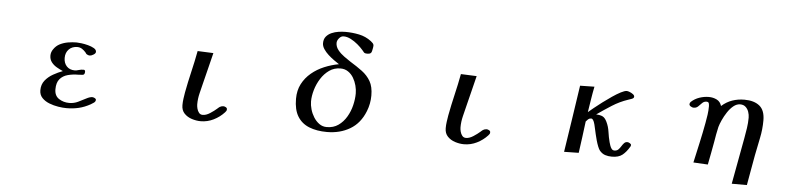

<svg xmlns="http://www.w3.org/2000/svg" viewBox="-49 -1042 6098 1453"><g transform="rotate(5 3000.0 -316.0)"><path d="M688 -84Q688 -71 675.5 -62Q663 -53 652 -47Q609 -23 565 -12.5Q521 -2 471 -2Q444 -2 409 -7.5Q374 -13 340.5 -26Q307 -39 285 -62Q263 -85 263 -120Q263 -164 287.5 -194.5Q312 -225 348.5 -245.5Q385 -266 420 -279Q397 -289 372.5 -303Q348 -317 332 -338Q316 -359 316 -388Q316 -401 320 -413Q324 -425 331 -435Q350 -464 379 -478.5Q408 -493 441 -498.5Q474 -504 505 -504Q517 -504 541.5 -501Q566 -498 592.5 -491Q619 -484 638 -473Q657 -462 657 -446Q657 -434 640.5 -424Q624 -414 613 -414Q600 -414 590 -421Q586 -423 583.5 -427Q581 -431 578 -435Q566 -449 550 -459.5Q534 -470 514 -470Q474 -470 449.5 -445Q425 -420 425 -380Q425 -341 447.5 -316.5Q470 -292 510 -292Q521 -292 539 -297.5Q557 -303 575 -303Q588 -303 588 -289Q588 -266 572.5 -264Q557 -262 540 -262Q497 -262 459.5 -252Q422 -242 399 -215Q376 -188 376 -137Q376 -88 410.5 -65.5Q445 -43 489 -43Q524 -43 555.5 -58Q587 -73 614 -87.5Q641 -102 660 -102Q667 -102 677.5 -97Q688 -92 688 -84Z M1682 -100Q1682 -91 1679 -86.5Q1676 -82 1670 -75Q1636 -38 1589.5 -15Q1543 8 1492 8Q1459 8 1424.5 -3Q1390 -14 1367 -38Q1344 -62 1344 -101Q1344 -126 1347.5 -150.5Q1351 -175 1355 -199Q1370 -279 1389 -359Q1408 -439 1423 -519L1543 -514Q1529 -456 1514.5 -399Q1500 -342 1486 -285Q1476 -244 1465.5 -202Q1455 -160 1455 -117Q1455 -103 1459.5 -85Q1464 -67 1474.5 -54Q1485 -41 1503 -41Q1529 -41 1559 -60.5Q1589 -80 1608 -97Q1613 -101 1617 -105Q1621 -109 1626 -112Q1639 -120 1654 -120Q1662 -120 1672 -114.5Q1682 -109 1682 -100Z M2643 -304Q2643 -332 2635 -363Q2627 -394 2611 -421Q2595 -448 2570 -465Q2545 -482 2512 -482Q2464 -482 2427 -456Q2390 -430 2364 -389Q2338 -348 2324.5 -301.5Q2311 -255 2311 -214Q2311 -186 2320 -154.5Q2329 -123 2346.5 -95Q2364 -67 2389 -49Q2414 -31 2446 -31Q2497 -31 2534 -57Q2571 -83 2595.5 -124.5Q2620 -166 2631.5 -213.5Q2643 -261 2643 -304ZM2762 -298Q2762 -236 2739 -178Q2702 -84 2626 -39Q2550 6 2451 6Q2373 6 2315.5 -17Q2258 -40 2227 -90.5Q2196 -141 2196 -224Q2196 -288 2221.5 -337Q2247 -386 2290 -422Q2333 -458 2387 -480.5Q2441 -503 2497 -513Q2480 -524 2457.5 -540Q2435 -556 2413.5 -575.5Q2392 -595 2377.5 -617Q2363 -639 2363 -661Q2363 -692 2379 -711.5Q2395 -731 2420 -742Q2445 -753 2473 -757Q2501 -761 2525 -761Q2577 -761 2628.5 -750.5Q2680 -740 2722 -708Q2730 -702 2737.5 -694Q2745 -686 2745 -675Q2745 -670 2743 -658.5Q2741 -647 2738.5 -636.5Q2736 -626 2733 -622Q2728 -615 2720 -613Q2712 -611 2704 -611Q2697 -611 2691 -612Q2685 -613 2679 -617Q2675 -621 2671.5 -626Q2668 -631 2664 -635Q2647 -655 2622 -676Q2597 -697 2569 -711.5Q2541 -726 2514 -726Q2495 -726 2480 -708Q2465 -690 2465 -672Q2465 -643 2485 -618Q2505 -593 2532.5 -573.5Q2560 -554 2581 -540Q2632 -509 2673 -478.5Q2714 -448 2738 -406.5Q2762 -365 2762 -298Z M3682 -100Q3682 -91 3679 -86.5Q3676 -82 3670 -75Q3636 -38 3589.5 -15Q3543 8 3492 8Q3459 8 3424.5 -3Q3390 -14 3367 -38Q3344 -62 3344 -101Q3344 -126 3347.5 -150.5Q3351 -175 3355 -199Q3370 -279 3389 -359Q3408 -439 3423 -519L3543 -514Q3529 -456 3514.5 -399Q3500 -342 3486 -285Q3476 -244 3465.5 -202Q3455 -160 3455 -117Q3455 -103 3459.5 -85Q3464 -67 3474.5 -54Q3485 -41 3503 -41Q3529 -41 3559 -60.5Q3589 -80 3608 -97Q3613 -101 3617 -105Q3621 -109 3626 -112Q3639 -120 3654 -120Q3662 -120 3672 -114.5Q3682 -109 3682 -100Z M4752 -96Q4752 -92 4751 -89Q4750 -86 4748 -83Q4723 -41 4694.5 -18.5Q4666 4 4615 4Q4587 4 4564 -3.5Q4541 -11 4522 -33Q4514 -43 4506 -63Q4498 -83 4491 -107.5Q4484 -132 4479 -154.5Q4474 -177 4471 -190Q4468 -205 4462.5 -227Q4457 -249 4449 -261Q4443 -270 4434 -270Q4421 -270 4411.5 -261.5Q4402 -253 4395 -244Q4388 -183 4379.5 -123Q4371 -63 4363 -3L4252 -1Q4272 -129 4291 -256Q4310 -383 4329 -510L4438 -512Q4428 -463 4420.5 -414.5Q4413 -366 4405 -316Q4419 -328 4446.5 -350.5Q4474 -373 4508 -398.5Q4542 -424 4576.5 -447.5Q4611 -471 4640 -486Q4669 -501 4685 -501Q4693 -501 4707 -495.5Q4721 -490 4732.5 -481.5Q4744 -473 4744 -463Q4744 -451 4727 -445Q4710 -439 4701 -436Q4638 -415 4580.5 -378.5Q4523 -342 4469 -304Q4500 -303 4518.5 -294Q4537 -285 4551 -256Q4568 -221 4573.5 -181Q4579 -141 4589 -103Q4592 -93 4596.5 -79Q4601 -65 4609 -54.5Q4617 -44 4630 -44Q4649 -44 4660 -55Q4671 -66 4679.5 -80Q4688 -94 4698 -105Q4708 -116 4723 -116Q4730 -116 4741 -110Q4752 -104 4752 -96Z M5734 -369Q5734 -301 5720 -234.5Q5706 -168 5693 -101Q5683 -44 5672.5 13.5Q5662 71 5652 129H5537Q5553 41 5569.5 -47Q5586 -135 5602 -223Q5609 -262 5615 -301Q5621 -340 5621 -380Q5621 -402 5613.5 -424Q5606 -446 5590 -460.5Q5574 -475 5549 -475Q5522 -475 5497.5 -455Q5473 -435 5453 -404.5Q5433 -374 5419 -343Q5405 -312 5399 -290Q5392 -262 5387 -232.5Q5382 -203 5377 -174Q5370 -131 5361 -87.5Q5352 -44 5344 0L5234 -6Q5251 -83 5268 -159.5Q5285 -236 5299 -312Q5305 -344 5309.5 -376Q5314 -408 5314 -440Q5314 -451 5311 -462Q5308 -473 5293 -473Q5274 -473 5260.5 -459.5Q5247 -446 5233.5 -432.5Q5220 -419 5199 -419Q5190 -419 5178 -426Q5166 -433 5166 -443Q5166 -453 5174 -461Q5201 -486 5236.5 -498Q5272 -510 5308 -510Q5340 -510 5367.5 -496.5Q5395 -483 5405 -450Q5442 -483 5485.5 -498Q5529 -513 5578 -513Q5651 -513 5692.5 -479.5Q5734 -446 5734 -369Z"/></g></svg>

Font: Kaisei HarunoUmi
Style: Bold
Weight: 700
Designer: Font-Kai, 金井和夫
Foundry: KAZUO KANAI
Version: Version 5.003